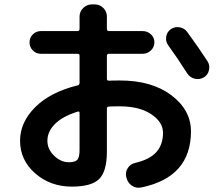

<svg xmlns="http://www.w3.org/2000/svg" viewBox="-20 -827 1040 892"><path d="M341.8 -308.6Q271.5 -287.1 235.8 -251.5Q200.2 -215.8 200.2 -172.9Q200.2 -133.8 231.4 -103.5Q262.7 -73.2 299.8 -73.2Q329.1 -73.2 339.4 -85Q349.6 -96.7 349.6 -129.9V-302.7Q349.6 -310.5 341.8 -308.6ZM313.5 40Q213.9 40 143.6 -21.5Q73.2 -83 73.2 -172.9Q73.2 -258.8 143.6 -329.1Q213.9 -399.4 341.8 -430.7Q349.6 -432.6 349.6 -442.4V-568.4Q349.6 -577.1 340.8 -577.1H169.9Q147.5 -577.1 132.3 -592.8Q117.2 -608.4 117.2 -630.4Q117.2 -652.3 132.8 -667.5Q148.4 -682.6 169.9 -682.6H340.8Q349.6 -682.6 349.6 -692.4V-750Q349.6 -773.4 366.7 -790Q383.8 -806.6 407.2 -806.6H419.9Q443.4 -806.6 460 -790Q476.6 -773.4 476.6 -750V-692.4Q476.6 -683.6 485.4 -682.6H642.6Q665 -682.6 681.2 -667.5Q697.3 -652.3 697.3 -630.4Q697.3 -608.4 681.2 -592.8Q665 -577.1 642.6 -577.1H485.4Q477.5 -577.1 476.6 -568.4V-460Q476.6 -452.1 486.3 -452.1Q502 -453.1 537.1 -453.1Q685.5 -453.1 776.4 -384.3Q867.2 -315.4 867.2 -216.8Q867.2 -3.9 636.7 43.9Q612.3 48.8 592.8 35.6Q573.2 22.5 567.4 -2L566.4 -4.9Q561.5 -27.3 573.7 -46.4Q585.9 -65.4 608.4 -70.3Q675.8 -85.9 706.5 -120.6Q737.3 -155.3 737.3 -210Q737.3 -259.8 682.6 -296.4Q627.9 -333 537.1 -333Q502 -333 486.3 -332Q477.5 -332 476.6 -323.2V-123Q476.6 -31.2 440.9 4.4Q405.3 40 313.5 40ZM849.6 -678.7Q903.3 -605.5 944.3 -542Q956.1 -523.4 950.7 -500.5Q945.3 -477.5 925.8 -466.8Q906.2 -456.1 884.3 -461.4Q862.3 -466.8 849.6 -486.3Q801.8 -561.5 761.7 -616.2Q749 -633.8 752 -655.8Q754.9 -677.7 773.4 -691.4Q792 -704.1 814.5 -700.2Q836.9 -696.3 849.6 -678.7Z"/></svg>

Font: Rounded Mgen+ 1mn bold
Style: Bold
Weight: 700
Designer: [Source Han Sans]
Ryoko NISHIZUKA  (kana & ideographs); Paul D. Hunt (Latin, Greek & Cyrillic); Wenlong ZHANG  (bopomofo
Version: Version 1.059.20150602